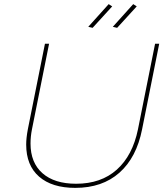

<svg xmlns="http://www.w3.org/2000/svg" viewBox="-20 -911 814 931"><path d="M669 -284Q642 -147 559 -73.5Q476 0 345 0Q232 0 169.5 -54.5Q107 -109 107 -210Q107 -242 115 -284L198 -699H218L135 -284Q128 -249 128 -215Q128 -122 186 -71Q244 -20 349 -20Q470 -20 546.5 -88.5Q623 -157 649 -284L732 -699H752ZM507 -891 524 -880 429 -776 408 -781ZM626 -891 643 -880 548 -776 527 -781Z"/></svg>

Font: Gontserrat Thin
Style: Italic
Weight: 250
Italic angle: -11.3°
Designer: Julieta Ulanovsky
Foundry: Julieta Ulanovsky
Version: Version 6.001